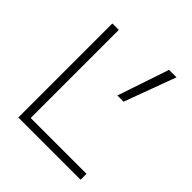

<svg xmlns="http://www.w3.org/2000/svg" viewBox="-207 -912 1054 1054"><g transform="rotate(45 320.0 -385.0)"><path d="M102 0V-730H152V-46H585V0ZM401 -470 502 -770H560L449 -470Z"/></g></svg>

Font: M PLUS 1 Light
Style: Regular
Weight: 300
Designer: Coji Morishita
Foundry: UNDERFOREST DESIGN
Version: Version 1.001